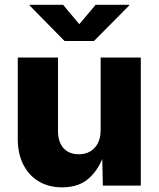

<svg xmlns="http://www.w3.org/2000/svg" viewBox="-20 -786 672 813"><path d="M243.2 7.3Q186 7.3 143.8 -18.1Q101.6 -43.5 78.4 -89.6Q55.2 -135.7 55.2 -197.8V-542.5H225.6V-231Q225.6 -185.1 248.8 -158.9Q272 -132.8 314 -132.8Q341.8 -132.8 362.3 -145Q382.8 -157.2 394.5 -179.9Q406.2 -202.6 406.2 -234.4V-542.5H576.2V0H415.5L412.6 -137.7H421.9Q401.4 -72.3 358.2 -32.5Q314.9 7.3 243.2 7.3ZM247.1 -765.6 315.9 -683.6 384.8 -765.6H526.9V-762.7L377.9 -612.3H253.4L105.5 -762.7V-765.6Z"/></svg>

Font: Inter 16pt ExtraBold
Style: Regular
Weight: 800
Version: Version 4.001;git-66647c0bb